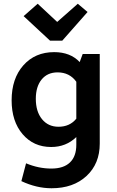

<svg xmlns="http://www.w3.org/2000/svg" viewBox="-20 -774 624 1024"><path d="M247 -557 106 -688 181 -754 285 -657 395 -754 447 -710 312 -557ZM253 10Q159 10 100.5 -58.5Q42 -127 42 -239Q42 -355 104.5 -425.5Q167 -496 269 -496Q355 -496 405 -443L421 -486H512V-8Q512 99 441.5 164.5Q371 230 255 230Q175 230 94 192L119 97Q186 125 254 125Q319 125 353 92.5Q387 60 387 -2V-43Q332 10 253 10ZM171 -247Q171 -179 204 -138.5Q237 -98 292 -98Q352 -98 387 -141V-338Q351 -388 287 -388Q233 -388 202 -350Q171 -312 171 -247Z"/></svg>

Font: Cantarell
Style: Bold
Weight: 700
Designer: Dave Crossland, Nikolaus Waxweiler, Florian Fecher, Jacques Le Bailly, Eben Sorkin, Alexei Vanyashin, Alexios Zavras, Em
Version: Version 0.303